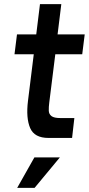

<svg xmlns="http://www.w3.org/2000/svg" viewBox="-20 -666 429 927"><path d="M62 -500H155L173 -646H276L258 -500H389L377 -404H247L218 -172Q215 -149 215.5 -132Q216 -115 228.5 -105.5Q241 -96 272 -96H339L328 0H214Q146 0 125.5 -48Q105 -96 115 -178L143 -404H50ZM146 94H269L147 241H63Z"/></svg>

Font: Haskoy SemiBold
Style: Italic
Weight: 600
Designer: Ertekin Erdin
Foundry: Ertekin Erdin
Version: Version 2.000; ttfautohint (v1.8.4.7-5d5b)